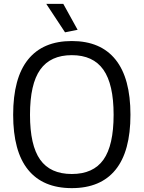

<svg xmlns="http://www.w3.org/2000/svg" viewBox="-20 -962 743 992"><path d="M316 -795 219 -942H307L381 -808ZM351 10Q202 10 125 -85Q48 -180 48 -369Q48 -559 125 -654.5Q202 -750 351 -750Q500 -750 577 -654Q654 -558 654 -369Q654 -180 577 -85Q500 10 351 10ZM351 -63Q462 -63 514.5 -137Q567 -211 567 -369Q567 -527 514 -602Q461 -677 351 -677Q241 -677 188 -602.5Q135 -528 135 -369Q135 -211 187.5 -137Q240 -63 351 -63Z"/></svg>

Font: Encode Sans Narrow
Style: Regular
Weight: 400
Designer: Pablo Impallari, Andres Torresi
Foundry: Pablo Impallari, Andres Torresi
Version: Version 1.000; ttfautohint (v1.00) -l 8 -r 50 -G 200 -x 14 -